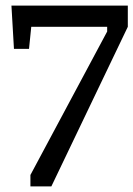

<svg xmlns="http://www.w3.org/2000/svg" viewBox="-20 -668 478 688"><path d="M89 0V-41L364 -555V-572H92L84 -493H30L21 -648H438V-572L164 0Z"/></svg>

Font: Faustina
Style: Regular
Weight: 400
Designer: Alfonso Garcia
Foundry: http://www.omnibus-type.com
Version: Version 1.200